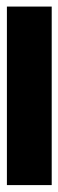

<svg xmlns="http://www.w3.org/2000/svg" viewBox="178 -158 173 570"><g transform="rotate(90 265.0 126.5)"><path d="M0 193V60H530V193Z"/></g></svg>

Font: Noto Sans Mono Condensed Black
Style: Regular
Weight: 900
Width: 3
Designer: Monotype Design Team
Foundry: Monotype Imaging Inc.
Version: Version 2.014